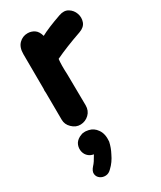

<svg xmlns="http://www.w3.org/2000/svg" viewBox="-205 -604 808 961"><g transform="rotate(-30 199.5 -124.0)"><path d="M78 -21Q100 1 128 0Q156 -1 176.5 -20.5Q197 -40 197 -71Q196 -186 195 -249Q192 -308 196 -340Q261 -371 353 -403Q384 -414 392.5 -438Q401 -462 392.5 -486.5Q384 -511 362 -524.5Q340 -538 309 -527Q229 -499 189 -477Q181 -506 163.5 -517.5Q146 -529 125 -529Q96 -529 75.5 -508.5Q55 -488 55 -449Q55 -359 56 -248Q54 -237 56 -225Q56 -168 57 -69Q57 -41 78 -21ZM142 267Q169 242 186 205Q201 177 208 145Q212 101 193 75Q176 50 148 44Q138 42 132 41.5Q126 41 111 43L94 50Q72 62 65 81Q58 100 62.5 119Q67 138 82 150Q93 159 110 162Q90 198 77 211Q59 231 61 248Q63 265 77 275Q91 285 109 284Q127 283 142 267Z"/></g></svg>

Font: Balsamiq Sans
Style: Bold
Weight: 700
Designer: Michael Angeles
Foundry: Balsamiq SRL
Version: Version 1.020; ttfautohint (v1.8.4.7-5d5b);gftools[0.9.26]